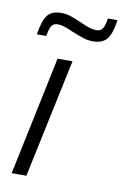

<svg xmlns="http://www.w3.org/2000/svg" viewBox="-82 -763 520 811"><g transform="rotate(10 177.5 -357.0)"><path d="M27 0 134 -510H198L90 0ZM116 -703Q137 -703 157 -696.5Q177 -690 206 -677Q231 -666 244.5 -661.5Q258 -657 274 -657Q292 -657 300.5 -669.5Q309 -682 314 -714H355Q347 -656 328 -632Q309 -608 268 -608Q247 -608 229.5 -613.5Q212 -619 179 -632Q175 -634 160.5 -640Q146 -646 133.5 -649.5Q121 -653 110 -653Q92 -653 84 -641Q76 -629 70 -596H30Q39 -655 57 -679Q75 -703 116 -703Z"/></g></svg>

Font: Saira Semi Condensed Light
Style: Italic
Weight: 300
Width: 4
Italic angle: -12°
Designer: Hector Gatti with collaboration of the Omnibus-Type team
Foundry: Omnibus-Type
Version: Version 1.001; ttfautohint (v1.8)